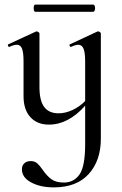

<svg xmlns="http://www.w3.org/2000/svg" viewBox="-20 -531 529 832"><path d="M417 -386V70Q417 165 364.5 223Q312 281 213 281Q155 281 115 259.5Q75 238 75 203Q75 186 85.5 176.5Q96 167 113 167Q130 167 141 176.5Q152 186 165 205Q183 231 202.5 245.5Q222 260 257 260Q300 260 324.5 225Q349 190 349 94V-73Q276 9 192 9Q141 9 111.5 -23.5Q82 -56 82 -114V-265Q82 -303 75.5 -320Q69 -337 53 -337Q40 -337 21 -328H19Q16 -328 14.5 -333Q13 -338 16 -339L135 -394L139 -395Q142 -395 146.5 -392Q151 -389 151 -386V-153Q151 -95 171.5 -67.5Q192 -40 234 -40Q263 -40 293.5 -54Q324 -68 349 -93V-265Q349 -303 342 -320Q335 -337 319 -337Q308 -337 288 -328H286Q283 -328 281.5 -333Q280 -338 283 -339L401 -394L405 -395Q409 -395 413 -392Q417 -389 417 -386ZM126 -496Q126 -511 133 -511H384Q388 -511 390 -506.5Q392 -502 392 -496Q392 -490 390 -485Q388 -480 384 -480H133Q126 -480 126 -496Z"/></svg>

Font: Cormorant Infant Medium
Style: Regular
Weight: 500
Designer: Christian Thalmann (Catharsis Fonts)
Version: Version 3.000